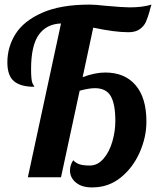

<svg xmlns="http://www.w3.org/2000/svg" viewBox="-20 -770 705 834"><path d="M616 -242Q616 -174 586.5 -107.5Q557 -41 504 1.5Q451 44 382 44Q337 45 310.5 23.5Q284 2 284 -29Q284 -53 298 -74Q310 -61 326.5 -56Q343 -51 370 -51Q404 -51 429.5 -80.5Q455 -110 468 -155Q481 -200 481 -245Q481 -318 461 -352.5Q441 -387 392 -387Q367 -387 326 -376L245 0H101L245 -668Q182 -666 148.5 -619Q115 -572 115 -470Q115 -418 122 -406.5Q129 -395 129 -393Q70 -393 41 -417Q12 -441 12 -499Q12 -566 47.5 -622.5Q83 -679 163 -714.5Q243 -750 369 -750Q394 -750 437 -745Q514 -738 543 -738Q599 -738 638 -750Q633 -736 630 -722Q622 -694 614 -675.5Q606 -657 587.5 -643.5Q569 -630 538 -630Q478 -630 385 -650L339 -435Q393 -455 437 -455Q522 -455 569 -400Q616 -345 616 -242Z"/></svg>

Font: Lobster
Style: Regular
Weight: 400
Designer: Impallari Type
Foundry: Impallari Type
Version: Version 2.100